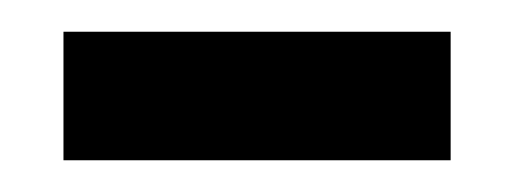

<svg xmlns="http://www.w3.org/2000/svg" viewBox="-20 -719 324 121"><path d="M20 -618V-699H264V-618Z"/></svg>

Font: Bricolage Grotesque SemiCondensed Medium
Style: Regular
Weight: 500
Width: 4
Designer: Mathieu Triay
Foundry: Atelier Triay
Version: Version 1.001;gftools[0.9.33.dev8+g029e19f]